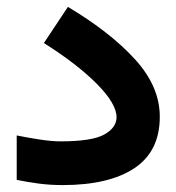

<svg xmlns="http://www.w3.org/2000/svg" viewBox="-20 -536 510 555"><path d="M28.3 -144.5Q59.1 -138.2 94.2 -132.8Q129.4 -127.4 154.8 -127.4Q246.1 -127.4 281.5 -147.2Q316.9 -167 316.9 -197.3Q316.9 -235.8 260.5 -293Q204.1 -350.1 106.9 -411.6L176.3 -516.1Q298.3 -443.4 370.1 -364.7Q441.9 -286.1 441.9 -198.7Q441.9 -98.6 368.4 -49.8Q294.9 -1 161.1 -1Q124.5 -1 91.6 -5.4Q58.6 -9.8 28.3 -16.1Z"/></svg>

Font: Vazir UI
Style: Bold-UI
Weight: 700
Designer: Saber Rastikerdar
Foundry: Saber Rastikerdar
Version: Version 30.1.0